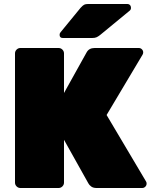

<svg xmlns="http://www.w3.org/2000/svg" viewBox="-20 -940 755 960"><path d="M420 -920H616Q625 -920 630 -914.5Q635 -909 635 -900Q635 -893 630 -888L483 -767Q472 -758 463.5 -754Q455 -750 441 -750H294Q278 -750 278 -766Q278 -774 283 -779L383 -901Q394 -913 401 -916.5Q408 -920 420 -920ZM713 -22Q713 -13 706.5 -6.5Q700 0 691 0H463Q446 0 436 -7.5Q426 -15 422 -23L300 -241V-27Q300 -16 292 -8Q284 0 273 0H82Q71 0 63 -8Q55 -16 55 -27V-673Q55 -684 63 -692Q71 -700 82 -700H273Q284 -700 292 -692Q300 -684 300 -673V-475L413 -678Q425 -700 453 -700H674Q683 -700 689.5 -693.5Q696 -687 696 -678Q696 -672 693 -667L513 -365L710 -33Q713 -29 713 -22Z"/></svg>

Font: Rubik
Style: Regular
Weight: 900
Designer: Hubert & Fischer
Foundry: Hubert & Fischer
Version: Version 1.100